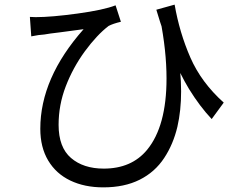

<svg xmlns="http://www.w3.org/2000/svg" viewBox="-20 -759 1040 829"><path d="M946 -316 894 -245Q843 -299 796 -375Q718 -504 655 -717L734 -739Q755 -618 802 -510.5Q849 -403 946 -316ZM134 -685Q202 -685 315 -700.5Q428 -716 479 -736L502 -665Q468 -657 449 -647Q399 -609 346 -537Q295 -467 264 -386.5Q233 -306 233 -220Q233 -123 286.5 -77Q340 -31 428 -31Q548 -31 615 -112Q699 -214 699 -420Q699 -540 671 -680L745 -544Q762 -451 762 -364Q762 -282 746 -212Q728 -136 689 -77Q649 -16 583 17Q517 50 426 50Q345 50 283.5 20.5Q222 -9 188 -66Q154 -123 154 -203Q154 -422 341 -633Q325 -631 236 -619Q192 -614 171 -610Q149 -609 115 -602L109 -686Z"/></svg>

Font: Merged Yaku Han JP
Style: Regular
Weight: 400
Designer: Ryoko NISHIZUKA 西塚涼子 (kana, bopomofo & ideographs); Paul D. Hunt (Latin, Greek & Cyrillic); Sandoll Communications 산돌커뮤니
Foundry: Adobe
Version: Version 2.004